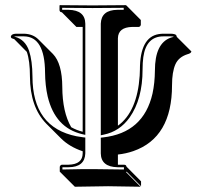

<svg xmlns="http://www.w3.org/2000/svg" viewBox="-20 -666 783 745"><path d="M613.8 -535.2H643.1Q658.2 -534.7 663.1 -530.3Q665.5 -526.9 666 -522.9L722.7 -466.3Q721.2 -459 707.5 -455.6Q673.3 -444.8 660.6 -416.5Q647.5 -386.7 647.5 -335.4Q647.5 -131.8 497.1 -79.6Q468.8 -69.8 437.5 -66.4V-26.9H461.9Q466.3 -26.4 468.8 -24.4Q470.7 -21.5 471.2 -19L527.3 37.6V56.6L471.2 0L469.2 2L525.4 58.6Q524.4 58.6 399.4 56.6L270.5 58.6L213.9 2L211.9 0V-19Q213.9 -25.9 220.2 -26.9H246.1Q300.3 -28.3 300.8 -70.8V-79.1Q249.5 -96.2 216.3 -129.4L159.7 -186Q96.7 -250.5 96.2 -369.1Q96.2 -430.2 84 -464.8L35.2 -514.2Q26.9 -516.6 23.9 -518.6Q22.5 -521 22 -522.9Q23.4 -534.7 42 -535.2H73.2Q107.9 -534.2 128.9 -513.2L185.5 -456.5Q221.2 -419.4 221.7 -328.6Q222.2 -231 256.3 -172.4Q277.3 -160.6 300.8 -154.8V-561.5H276.4L220.2 -618.2Q215.8 -618.7 213.4 -620.6Q211.4 -623.5 210.9 -626V-645L212.9 -646Q213.9 -646 338.9 -645L467.8 -646L470.2 -645L526.4 -588.4V-569.3Q524.4 -562.5 518.6 -561.5H492.7Q438.5 -560.1 437.5 -517.6V-178.2Q512.7 -232.9 522 -372.6Q522.9 -385.7 522.9 -396Q522.9 -522 596.2 -533.7Q605 -535.2 613.8 -535.2ZM613.8 -524.9Q547.4 -524.9 536.1 -444.3Q533.2 -422.9 533.2 -396Q533.2 -281.7 482.9 -210Q444.3 -156.2 382.8 -143.6L371.1 -141.1V-574.2Q373 -627.4 436 -627.9H460V-635.7Q370.6 -634.8 338.9 -634.8Q306.6 -634.8 221.2 -635.7V-627.9H246.1Q310.1 -626.5 311 -574.2V-142.6L298.8 -145.5Q194.3 -169.9 165 -291.5Q155.3 -334 154.8 -384.8Q153.8 -523.9 73.2 -524.9H42Q36.6 -524.9 34.2 -524.4Q36.6 -523.9 37.6 -523.4Q77.6 -512.7 92.8 -468.8Q105.5 -430.7 106 -369.1Q106 -171.4 277.3 -137.2Q290 -134.8 302.2 -133.3L311 -132.3V-70.8Q309.1 -17.6 246.1 -17.1H222.2V-8.3Q311 -10.3 342.8 -9.8Q377.9 -9.8 460.9 -8.3V-17.1H436Q372.1 -18.6 371.1 -70.8V-131.8L379.9 -132.8Q537.1 -150.4 571.8 -303.2Q580.6 -343.8 581.1 -392.1Q581.1 -497.6 641.6 -519.5Q645 -520.5 647.9 -521.5H648.4Q653.3 -522.9 654.8 -523.4Q649.9 -524.9 643.1 -524.9Z"/></svg>

Font: Linux Biolinum Shadow O
Style: Regular
Weight: 400
Designer: Philipp H. Poll
Foundry: Philipp H. Poll
Version: Version 1.0.4